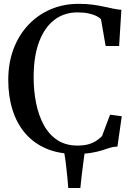

<svg xmlns="http://www.w3.org/2000/svg" viewBox="-20 -772 680 976"><path d="M327 183.5Q325.5 161.5 323.2 137.8Q321 114 318.2 89.8Q315.5 65.5 312.5 42Q309.5 18.5 305.5 -2.5L411 -2Q407.5 26 403.2 57.5Q399 89 395.2 121.2Q391.5 153.5 388.5 183.5ZM362 10.5Q278.5 10.5 215 -16.8Q151.5 -44 108.5 -94Q65.5 -144 43.8 -213Q22 -282 22 -365.5Q22 -452 48.8 -523Q75.5 -594 123.8 -645.2Q172 -696.5 237.2 -724.5Q302.5 -752.5 379.5 -752.5Q419 -752.5 450.8 -748.2Q482.5 -744 508.2 -738.2Q534 -732.5 556 -728Q578 -723.5 597 -722L585.5 -538H517L493.5 -673.5Q486.5 -682.5 470.5 -690.5Q454.5 -698.5 430.2 -703.8Q406 -709 373.5 -709Q306.5 -709 256.5 -671Q206.5 -633 178.8 -559.5Q151 -486 151 -379Q151 -310.5 163.5 -248Q176 -185.5 202.5 -136.8Q229 -88 271.5 -60Q314 -32 374 -32Q408 -32 431.8 -39.2Q455.5 -46.5 471.5 -57.8Q487.5 -69 498.5 -80L539.5 -189L599 -181L577 -27Q556.5 -26.5 537.8 -20.5Q519 -14.5 496.5 -7.2Q474 0 441.8 5.2Q409.5 10.5 362 10.5Z"/></svg>

Font: Merriweather 72pt Medium
Style: Regular
Weight: 500
Version: Version 2.100